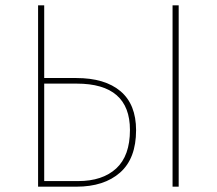

<svg xmlns="http://www.w3.org/2000/svg" viewBox="-20 -701 814 721"><path d="M146 -21H273Q365 -21 416.5 -68.5Q468 -116 468 -213Q468 -387 268 -387H146ZM651 -681V0H628V-681ZM146 -408H266Q374 -408 432.5 -358.5Q491 -309 491 -212Q491 -106 431 -53Q371 0 267 0H123V-681H146Z"/></svg>

Font: FiraSans
Style: Regular
Weight: 150
Designer: Carrois Corporate & Edenspiekermann AG
Foundry: Carrois Corporate GbR & Edenspiekermann AG
Version: Version 3.106;PS 003.106;hotconv 1.0.70;makeotf.lib2.5.58329